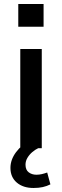

<svg xmlns="http://www.w3.org/2000/svg" viewBox="-20 -738 309 956"><path d="M81 0V-494H188V0ZM71 -605V-718H197V-605ZM147 198Q95 198 63.5 171Q32 144 32 98Q32 57 60 19.5Q88 -18 133 -40L170 0Q155 7 140.5 19.5Q126 32 116.5 48Q107 64 107 82Q107 108 123 120Q139 132 161 132Q175 132 188 129Q201 126 215 121L231 180Q213 189 193 193.5Q173 198 147 198Z"/></svg>

Font: Nunito Sans 9pt SemiBold
Style: Regular
Weight: 600
Version: Version 3.101;gftools[0.9.27]